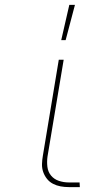

<svg xmlns="http://www.w3.org/2000/svg" viewBox="-20 -764 440 784"><path d="M306 0H261Q244 0 227.5 -3Q211 -6 196.5 -13.5Q182 -21 172 -33.5Q162 -46 156.5 -61.5Q151 -77 151.5 -94Q152 -111 155 -128L220 -520H240L174 -125Q171 -104 173.5 -83Q176 -62 188.5 -47Q201 -32 220.5 -25.5Q240 -19 261 -19H305ZM230 -600 263 -744H286L248 -600Z"/></svg>

Font: Iosevka Aile Thin Oblique
Style: Regular
Weight: 100
Italic angle: -9°
Designer: Belleve Invis
Foundry: Belleve Invis
Version: Version 31.1.0; ttfautohint (v1.8.4)